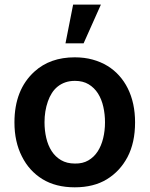

<svg xmlns="http://www.w3.org/2000/svg" viewBox="-20 -801 648 832"><path d="M304 10.7Q221.6 10.7 163.7 -24.9Q106.2 -60.4 74.9 -123.2Q42.6 -186.4 42.6 -270.6Q42.6 -412.3 129.6 -491.1Q197.4 -552.6 304 -552.6Q345.9 -552.6 381.4 -542.8Q416.9 -533 445.7 -515.4Q474.4 -497.9 496.4 -473.2Q518.5 -448.5 533.4 -418.7Q565.3 -355.1 565.3 -270.6Q565.3 -182.9 532.7 -120.7Q500 -58.9 443 -24.1Q386 10.7 304 10.7ZM304.7 -92.3Q338.1 -91.6 362.6 -105.8Q387.1 -120 403.1 -144.5Q419 -169 427 -201.7Q435 -234.4 435 -271Q435 -305.8 427.7 -338.2Q420.5 -370.7 404.7 -395.8Q388.8 -420.8 364.2 -435.7Q339.5 -450.6 304.7 -450.6Q281.6 -450.6 263 -444.1Q244.3 -437.5 229.8 -425.8Q215.2 -414.1 204.7 -397.5Q194.2 -381 187.5 -361.5Q172.9 -320 172.9 -271Q172.9 -235.8 180.4 -203.5Q187.9 -171.2 203.7 -146.5Q219.5 -121.8 244.5 -107.1Q269.5 -92.3 304.7 -92.3ZM342.3 -613.3H263.8L296.9 -781.2H417.3Z"/></svg>

Font: Linik Sans SemiBold
Style: Regular
Weight: 600
Designer: Fonts by Rasmus Andersson / Changes by Cristiano Sobral with parts from Marc Monis
Foundry: rsms
Version: Version 3.020; ttfautohint (v1.6)